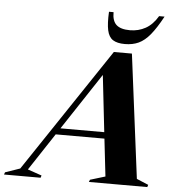

<svg xmlns="http://www.w3.org/2000/svg" viewBox="-145 -991 962 1048"><g transform="rotate(5 336.0 -467.5)"><path d="M640.5 -39.5 705 -12.5 701 0H381L386 -12.5L468.5 -37.5L445 -243H178L43.5 -39L120.5 -12.5L116.5 0H-84L-79.5 -12.5L1.5 -40.5L455 -718.5H554ZM201 -278H441L406 -588.5ZM532 -844.5Q578.5 -844.5 617.2 -866Q656 -887.5 684 -935H714Q679 -870.5 649 -834Q619 -797.5 586.2 -782.2Q553.5 -767 510.5 -767Q468.5 -767 445.2 -782Q422 -797 414 -833.8Q406 -870.5 409.5 -935H434.5Q434 -887 457.5 -865.8Q481 -844.5 532 -844.5Z"/></g></svg>

Font: Newsreader Display
Style: Bold Italic
Weight: 700
Italic angle: -17°
Designer: Hugues Gentile
Foundry: Production Type
Version: Version 1.001